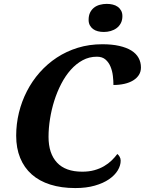

<svg xmlns="http://www.w3.org/2000/svg" viewBox="-20 -955 743 985"><path d="M401.9 -74.2Q436.5 -74.2 464.4 -82Q492.2 -89.8 514.2 -102.8Q536.1 -115.7 552.7 -131.8Q569.3 -147.9 582 -165Q587.9 -160.6 593.5 -151.4Q599.1 -142.1 599.1 -130.9Q599.1 -106 584 -80.8Q568.8 -55.7 539.3 -35.4Q509.8 -15.1 466.3 -2.7Q422.9 9.8 366.2 9.8Q294.4 9.8 238 -8.1Q181.6 -25.9 142.8 -60.3Q104 -94.7 83.5 -144.8Q63 -194.8 63 -258.8Q63 -318.8 77.1 -377Q91.3 -435.1 118.2 -487.3Q145 -539.6 183.8 -583.5Q222.7 -627.4 271.7 -659.7Q320.8 -691.9 379.4 -710Q438 -728 504.9 -728Q554.7 -728 592 -719.5Q629.4 -710.9 654.1 -695.6Q678.7 -680.2 690.9 -658Q703.1 -635.7 703.1 -608.9Q703.1 -586.9 692.4 -570.3Q681.6 -553.7 662.8 -542.2Q644 -530.8 618.2 -524.9Q592.3 -519 562 -519Q562 -540 559.1 -565.4Q556.2 -590.8 547.1 -612.8Q538.1 -634.8 521.5 -649.4Q504.9 -664.1 477.1 -664.1Q437.5 -664.1 404.1 -646Q370.6 -627.9 343 -596.9Q315.4 -565.9 294.2 -524.9Q272.9 -483.9 258.5 -438.2Q244.1 -392.6 236.6 -345Q229 -297.4 229 -252.9Q229 -167.5 272.5 -120.8Q315.9 -74.2 401.9 -74.2ZM512.7 -791Q496.1 -791 481.9 -794.7Q467.8 -798.3 457.3 -806.2Q446.8 -814 440.7 -825.7Q434.6 -837.4 434.6 -853Q434.6 -875 442.1 -890.4Q449.7 -905.8 462.4 -915.8Q475.1 -925.8 492.2 -930.4Q509.3 -935.1 527.8 -935.1Q543.9 -935.1 558.3 -931.6Q572.8 -928.2 583.7 -920.4Q594.7 -912.6 601.3 -900.6Q607.9 -888.7 607.9 -872.1Q607.9 -851.6 599.9 -836.2Q591.8 -820.8 578.4 -810.8Q564.9 -800.8 547.9 -795.9Q530.8 -791 512.7 -791Z"/></svg>

Font: Droid Serif
Style: Bold Italic
Weight: 700
Italic angle: -12°
Designer: Monotype Design team
Foundry: Monotype Imaging Inc.
Version: Version 1.03